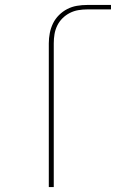

<svg xmlns="http://www.w3.org/2000/svg" viewBox="-20 -755 540 775"><path d="M177 0V-580Q177 -601 181 -621.5Q185 -642 194 -660.5Q203 -679 218 -694Q233 -709 251.5 -718.5Q270 -728 290.5 -731.5Q311 -735 332 -735H428V-717H332Q314 -717 296 -714Q278 -711 261.5 -702.5Q245 -694 232 -681Q219 -668 211 -651.5Q203 -635 200 -617Q197 -599 197 -580V0Z"/></svg>

Font: Iosevka SS04 Thin
Style: Regular
Weight: 100
Monospace: yes
Designer: Belleve Invis
Foundry: Belleve Invis
Version: Version 19.0.0; ttfautohint (v1.8.4)